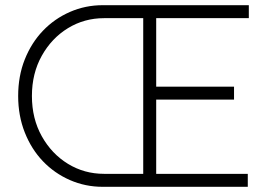

<svg xmlns="http://www.w3.org/2000/svg" viewBox="-20 -720 1049 740"><path d="M376 0Q309 0 249.5 -26Q190 -52 145.5 -98.5Q101 -145 75.5 -209.5Q50 -274 50 -350Q50 -427 75.5 -491Q101 -555 145.5 -601.5Q190 -648 249.5 -674Q309 -700 376 -700H939V-650H582V-386H882V-336H582V-50H935V0ZM103 -350Q103 -263 141 -195Q179 -127 242 -88.5Q305 -50 381 -50H532V-650H381Q305 -650 242 -611.5Q179 -573 141 -505Q103 -437 103 -350Z"/></svg>

Font: Lexend ExtraLight
Style: Regular
Weight: 200
Designer: Bonnie Shaver-Troup, Thomas Jockin
Foundry: Lexend
Version: Version 1.007; ttfautohint (v1.8.3)